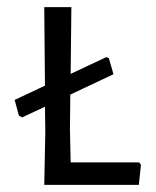

<svg xmlns="http://www.w3.org/2000/svg" viewBox="-20 -518 436 538"><path d="M369 0 375 -56 370 -63H178L176 -156L177 -253L298 -310L285 -355L278 -358L178 -311L180 -498H104L106 -278L21 -238L33 -194L42 -189L106 -219L107 -150L104 0Z"/></svg>

Font: Alegreya Sans SC
Style: Regular
Weight: 400
Designer: Juan Pablo del Peral
Foundry: Huerta Tipografica
Version: Version 1.000;PS 001.000;hotconv 1.0.70;makeotf.lib2.5.58329